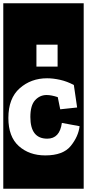

<svg xmlns="http://www.w3.org/2000/svg" viewBox="-30 -937 530 1170"><path d="M-10 213V-917H480V213ZM192 -665V-531H321V-665ZM455 -168 347 -188Q334 -92 258 -92Q155 -92 155 -224Q155 -295 184 -326.5Q213 -358 254 -358Q283 -358 322 -345L337 -271L440 -282L420 -419Q379 -441 336.5 -450.5Q294 -460 257 -460Q159 -460 90 -399Q21 -338 21 -218Q21 -104 84.5 -47Q148 10 246 10Q355 10 401.5 -48Q448 -106 455 -168Z"/></svg>

Font: Zilla Slab Highlight
Style: Bold
Weight: 700
Designer: Typotheque Type Foundry
Foundry: Typotheque type foundry
Version: Version 1.1; 2017; ttfautohint (v1.6)